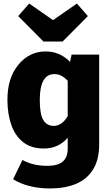

<svg xmlns="http://www.w3.org/2000/svg" viewBox="-20 -842 601 1086"><path d="M264 224Q140 224 54 172L107 63Q167 96 247 96Q308 96 335.5 71.5Q363 47 363 -2V-63Q311 -2 228 -2Q157 -2 111.5 -37.5Q66 -73 44 -135.5Q22 -198 22 -278Q22 -401 84 -476Q146 -551 238 -551Q319 -551 376 -492L385 -533H541V-26Q541 61 506.5 116.5Q472 172 409.5 198Q347 224 264 224ZM284 -130Q330 -130 363 -185V-385Q328 -423 288 -423Q205 -423 205 -277Q205 -196 225 -163Q245 -130 284 -130ZM334 -607H226L83 -751L145 -822L280 -728L415 -822L477 -751Z"/></svg>

Font: Trujillo ExtraBold
Style: Regular
Weight: 800
Designer: Fira Sans original fonts by bBox Type GmbH, Carrois Corporate GbR, & Edenspiekermann AG / Changes by Cristiano Sobral
Foundry: Fira Sans original fonts by bBox Type GmbH, Carrois Corporate GbR, & Edenspiekermann AG / Changes by Cristiano Sobral
Version: Version 4.301;July 28, 2020;FontCreator 13.0.0.2655 64-bit